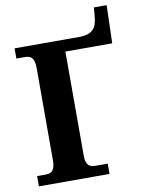

<svg xmlns="http://www.w3.org/2000/svg" viewBox="-93 -913 733 978"><g transform="rotate(-10 274.0 -424.5)"><path d="M522 -652.8H279.8V-113.8Q279.8 -94.2 283.9 -82.3Q288.1 -70.3 294.9 -63.7Q301.8 -57.1 311.3 -55.2Q320.8 -53.2 331.1 -53.2H393.1V0H27.8V-53.2H69.8Q81.1 -53.2 90.3 -55.4Q99.6 -57.6 106.4 -64.5Q113.3 -71.3 117.2 -84Q121.1 -96.7 121.1 -118.2V-596.2Q121.1 -617.7 117.2 -630.4Q113.3 -643.1 106.4 -649.9Q99.6 -656.7 90.3 -658.9Q81.1 -661.1 69.8 -661.1H27.8V-713.9H362.8Q390.1 -713.9 407.7 -720.2Q425.3 -726.6 436 -738.3Q446.8 -750 451.4 -766.8Q456.1 -783.7 458 -804.2L461.9 -849.1H527.8Z"/></g></svg>

Font: Droid Serif
Style: Bold
Weight: 700
Designer: Monotype Design team
Foundry: Monotype Imaging Inc.
Version: Version 1.03